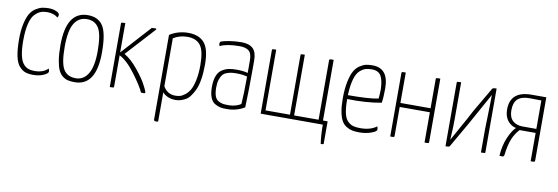

<svg xmlns="http://www.w3.org/2000/svg" viewBox="-53 -887 4245 1461"><g transform="rotate(10 2069.5 -156.5)"><path d="M313 -474Q313 -462 306 -452Q273 -479 223 -479Q195 -479 173.5 -471Q152 -463 129 -440Q106 -417 93 -365Q80 -313 80 -235Q80 -169 89 -125Q98 -81 115.5 -59Q133 -37 154 -29Q175 -21 205 -21Q271 -21 308 -58Q314 -47 314 -36Q314 -21 279.5 -5.5Q245 10 198 10Q163 10 138.5 1.5Q114 -7 91.5 -32Q69 -57 58 -108.5Q47 -160 47 -239Q47 -308 58.5 -359Q70 -410 87 -438.5Q104 -467 130 -483.5Q156 -500 178.5 -505Q201 -510 229 -510Q261 -510 287 -499Q313 -488 313 -474Z M365 -248Q365 -510 532 -510Q612 -510 649 -453.5Q686 -397 686 -249Q686 10 520 10Q489 10 467.5 5Q446 0 425.5 -16Q405 -32 392.5 -59.5Q380 -87 372.5 -134.5Q365 -182 365 -248ZM522 -21Q584 -21 618 -78.5Q652 -136 652 -252Q652 -382 622 -430.5Q592 -479 531 -479Q467 -479 433 -424Q399 -369 399 -242Q399 -115 428.5 -68Q458 -21 522 -21Z M790 -492Q790 -498 796 -499Q802 -500 822 -500V-273L1027 -499Q1029 -500 1054 -500Q1068 -500 1059 -489L857 -268Q911 -236 962 -173.5Q1013 -111 1037 -66Q1061 -21 1063 -10Q1066 1 1054 1Q1050 1 1041 0.5Q1032 0 1031 0Q1013 -44 947.5 -132.5Q882 -221 822 -251V-57V-8Q822 -2 816 -1Q810 0 790 0Z M1165 -469Q1229 -510 1308 -510Q1391 -510 1432.5 -461.5Q1474 -413 1474 -295Q1474 -230 1465.5 -178.5Q1457 -127 1441.5 -95Q1426 -63 1409 -41Q1392 -19 1370.5 -8.5Q1349 2 1332 6Q1315 10 1297 10Q1264 10 1236.5 -3Q1209 -16 1198 -32V194Q1189 197 1181 197Q1165 197 1165 184ZM1198 -78Q1230 -22 1292 -22Q1310 -22 1326.5 -26Q1343 -30 1364.5 -46Q1386 -62 1402 -88.5Q1418 -115 1429 -165.5Q1440 -216 1440 -283Q1440 -394 1407.5 -436.5Q1375 -479 1306 -479Q1247 -479 1198 -449Z M1554 -470Q1554 -482 1560 -486Q1578 -495 1624 -502.5Q1670 -510 1719 -510Q1778 -510 1807.5 -482Q1837 -454 1837 -389V-325Q1837 -160 1832 -27Q1771 10 1699 10Q1668 11 1646 6.5Q1624 2 1601.5 -11.5Q1579 -25 1567 -56.5Q1555 -88 1555 -136Q1555 -187 1568 -221Q1581 -255 1606 -271Q1631 -287 1656.5 -292.5Q1682 -298 1716 -298Q1771 -298 1805 -288V-383Q1805 -439 1781 -458.5Q1757 -478 1711 -478Q1611 -478 1559 -452Q1554 -461 1554 -470ZM1805 -260Q1771 -270 1725 -270Q1700 -270 1683.5 -268Q1667 -266 1647 -258.5Q1627 -251 1615.5 -237Q1604 -223 1596 -198Q1588 -173 1588 -137Q1588 -97 1597 -72Q1606 -47 1625 -36.5Q1644 -26 1660.5 -23.5Q1677 -21 1706 -21Q1735 -21 1761.5 -29.5Q1788 -38 1799 -48Q1805 -123 1805 -260Z M1956 0V-489Q1956 -497 1959.5 -498.5Q1963 -500 1988 -500V-31H2177V-489Q2177 -497 2181 -498.5Q2185 -500 2209 -500V-31H2398V-489Q2398 -497 2402.5 -498.5Q2407 -500 2432 -500V-31H2468V142Q2468 148 2446 148Q2436 84 2436 0Z M2721 -23Q2800 -23 2847 -59Q2852 -47 2852 -34Q2852 -20 2810.5 -5Q2769 10 2719 10Q2687 10 2664.5 5.5Q2642 1 2619 -13Q2596 -27 2582 -51.5Q2568 -76 2559.5 -119Q2551 -162 2551 -222Q2551 -297 2562.5 -352Q2574 -407 2591 -437Q2608 -467 2634 -484Q2660 -501 2681.5 -505.5Q2703 -510 2731 -510Q2856 -510 2856 -353Q2856 -285 2849 -242Q2732 -220 2585 -224V-219Q2585 -155 2594.5 -114Q2604 -73 2624.5 -54Q2645 -35 2666.5 -29Q2688 -23 2721 -23ZM2730 -479Q2703 -479 2683 -473Q2663 -467 2639.5 -446.5Q2616 -426 2602 -377.5Q2588 -329 2585 -254Q2750 -254 2820 -269Q2824 -306 2824 -342Q2822 -411 2802 -445Q2782 -479 2730 -479Z M3256 -11Q3256 -3 3252 -1.5Q3248 0 3222 0V-234H2989V-11Q2989 -3 2985.5 -1.5Q2982 0 2957 0V-489Q2957 -497 2960.5 -498.5Q2964 -500 2989 -500V-265H3222V-489Q3222 -497 3226 -498.5Q3230 -500 3256 -500Z M3657 -491Q3660 -500 3691 -500V-8Q3691 -2 3686 -1Q3681 0 3658 0V-183Q3658 -184 3659.5 -237Q3661 -290 3662.5 -355Q3664 -420 3664 -446Q3534 -209 3530 -204L3418 -9Q3414 -3 3408.5 -1.5Q3403 0 3384 0V-492Q3384 -498 3390 -499Q3396 -500 3417 -500V-207Q3417 -181 3416 -150Q3415 -119 3413 -91Q3411 -63 3411 -55Q3542 -289 3545 -299Z M3837 -10Q3833 1 3825 1Q3818 1 3810 0.5Q3802 0 3801 0Q3806 -80 3832.5 -141.5Q3859 -203 3888 -230Q3849 -238 3823 -271Q3797 -304 3797 -358Q3797 -500 3962 -500H4075V-17Q4075 -4 4071 -2Q4067 0 4042 0V-219H3918Q3885 -184 3866 -137.5Q3847 -91 3837 -10ZM3830 -357Q3830 -302 3859.5 -276Q3889 -250 3935 -250H4042V-470Q4041 -470 4026.5 -470Q4012 -470 3990 -470.5Q3968 -471 3949 -471Q3889 -471 3859.5 -444Q3830 -417 3830 -357Z"/></g></svg>

Font: Yanone Kaffeesatz Thin
Style: Regular
Weight: 250
Designer: Yanone (Cyrillic: Daniel Pouzeot)
Foundry: Yanone
Version: Version 1.003;PS 001.003;hotconv 1.0.88;makeotf.lib2.5.64775